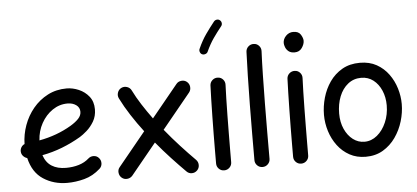

<svg xmlns="http://www.w3.org/2000/svg" viewBox="-57 -998 2539 1169"><g transform="rotate(-5 1212.5 -413.0)"><path d="M512.7 -29.8Q468.3 10.3 415.3 24.4Q362.3 38.6 310.1 38.6Q228 38.6 164.6 -2.7Q101.1 -43.9 80.1 -133.3Q65.9 -137.2 55.7 -148.4Q45.4 -159.7 44.4 -175.3Q43.5 -189.9 51 -202.1Q58.6 -214.4 71.3 -219.7Q72.3 -277.8 92.5 -334Q112.8 -390.1 150.1 -435.3Q187.5 -480.5 239.5 -507.6Q291.5 -534.7 355.5 -534.7Q392.6 -534.7 429.7 -518.8Q466.8 -502.9 491.7 -471.7Q516.6 -440.4 516.6 -393.1Q516.6 -351.6 497.6 -319.3Q478.5 -287.1 453.6 -265.4Q428.7 -243.7 410.6 -232.9Q355 -200.2 295.7 -177.2Q236.3 -154.3 173.8 -142.6Q189 -96.7 223.9 -75Q258.8 -53.2 310.1 -53.2Q353 -53.2 389.2 -64.2Q425.3 -75.2 450.7 -98.1Q464.8 -110.8 484.1 -110.1Q503.4 -109.4 515.6 -95.2Q528.3 -81.1 527.6 -61.8Q526.9 -42.5 512.7 -29.8ZM353 -442.9Q303.2 -442.9 261.2 -414.3Q219.2 -385.7 192.9 -338.1Q166.5 -290.5 163.6 -233.9Q272.5 -253.9 360.4 -306.2Q391.1 -324.7 409.2 -344Q427.2 -363.3 427.2 -386.2Q427.2 -412.1 405.8 -427.5Q384.3 -442.9 353 -442.9Z M642.6 35.6Q628.4 23.9 626.2 4.4Q624 -15.1 636.2 -29.3L803.7 -233.9Q763.7 -286.1 728.8 -340.1Q693.8 -394 667.5 -446.8Q659.2 -463.9 665.3 -482.2Q671.4 -500.5 688 -508.8Q705.1 -517.1 723.4 -511Q741.7 -504.9 750 -487.8Q771.5 -444.3 800.8 -398.7Q830.1 -353 863.8 -307.1L1024.4 -503.4Q1036.1 -518.1 1055.7 -520Q1075.2 -522 1089.4 -510.3Q1104 -498 1106 -478.8Q1107.9 -459.5 1096.2 -444.8L922.4 -232.4Q967.3 -177.2 1013.9 -126.5Q1060.5 -75.7 1103.5 -32.7Q1116.7 -19 1116.7 0Q1116.7 19 1103.5 32.2Q1089.8 45.9 1070.8 45.9Q1051.8 45.9 1038.6 32.2Q997.1 -9.3 951.9 -57.9Q906.7 -106.4 862.8 -159.7L708 29.3Q695.8 43.5 676.5 45.7Q657.2 47.9 642.6 35.6Z M1278.3 -520Q1297.4 -519.5 1310.1 -505.4Q1322.8 -491.2 1321.8 -472.2Q1320.3 -438.5 1319.1 -390.1Q1317.9 -341.8 1317.1 -286.9Q1316.4 -231.9 1315.9 -177.7Q1315.4 -123.5 1315.2 -77.1Q1314.9 -30.8 1314.9 0Q1314.9 19 1301.3 32.5Q1287.6 45.9 1268.6 45.9Q1249.5 45.9 1236.1 32.5Q1222.7 19 1222.7 0Q1222.7 -30.8 1222.9 -77.4Q1223.1 -124 1223.6 -178.5Q1224.1 -232.9 1225.1 -288.1Q1226.1 -343.3 1227.3 -392.3Q1228.5 -441.4 1230 -476.6Q1231 -495.6 1245.1 -508.3Q1259.3 -521 1278.3 -520ZM1321.8 -866.7Q1330.1 -860.4 1331.5 -849.4Q1333 -838.4 1326.2 -830.1Q1298.8 -795.9 1275.1 -762Q1251.5 -728 1231 -683.1Q1227.1 -673.8 1216.6 -669.9Q1206.1 -666 1196.3 -669.9Q1187 -673.8 1183.1 -684.6Q1179.2 -695.3 1183.6 -704.6Q1205.6 -753.9 1231.7 -791Q1257.8 -828.1 1285.2 -862.3Q1292 -870.6 1303 -872.1Q1314 -873.5 1321.8 -866.7Z M1514.6 -705.1Q1533.7 -704.6 1546.4 -690.4Q1559.1 -676.3 1558.1 -657.2Q1555.2 -595.2 1553.5 -512.5Q1551.8 -429.7 1550.8 -338.6Q1549.8 -247.6 1549.6 -159.9Q1549.3 -72.3 1549.3 0Q1549.3 19 1535.6 32.5Q1522 45.9 1502.9 45.9Q1483.9 45.9 1470.5 32.5Q1457 19 1457 0Q1457 -72.3 1457.3 -160.2Q1457.5 -248 1458.7 -339.4Q1460 -430.7 1461.7 -514.4Q1463.4 -598.1 1466.3 -661.6Q1467.3 -680.7 1481.4 -693.4Q1495.6 -706.1 1514.6 -705.1Z M1696.8 -694.8Q1696.8 -718.8 1715.3 -738Q1733.9 -757.3 1760.7 -757.3Q1792.5 -757.3 1805.7 -736.1Q1818.8 -714.8 1818.8 -698.2Q1818.8 -677.2 1803.2 -654.8Q1787.6 -632.3 1758.3 -632.3Q1734.9 -632.3 1721.4 -643.3Q1708 -654.3 1702.4 -669.2Q1696.8 -684.1 1696.8 -694.8ZM1749 -520Q1768.1 -519.5 1780.8 -505.4Q1793.5 -491.2 1792.5 -472.2Q1791 -438.5 1789.8 -390.1Q1788.6 -341.8 1787.8 -286.9Q1787.1 -231.9 1786.6 -177.7Q1786.1 -123.5 1785.9 -77.1Q1785.6 -30.8 1785.6 0Q1785.6 19 1772 32.5Q1758.3 45.9 1739.3 45.9Q1720.2 45.9 1706.8 32.5Q1693.4 19 1693.4 0Q1693.4 -30.8 1693.6 -77.4Q1693.8 -124 1694.3 -178.5Q1694.8 -232.9 1695.8 -288.1Q1696.8 -343.3 1698 -392.3Q1699.2 -441.4 1700.7 -476.6Q1701.7 -495.6 1715.8 -508.3Q1730 -521 1749 -520Z M2147.9 -534.7Q2206.5 -534.7 2250 -510.3Q2293.5 -485.8 2322.5 -445.8Q2351.6 -405.8 2366 -357.9Q2380.4 -310.1 2380.4 -262.7Q2380.4 -210.9 2364.5 -157.7Q2348.6 -104.5 2317.4 -60.1Q2286.1 -15.6 2240.5 11.5Q2194.8 38.6 2134.8 38.6Q2079.6 38.6 2036.4 14.9Q1993.2 -8.8 1963.4 -48.6Q1933.6 -88.4 1918.2 -137.5Q1902.8 -186.5 1902.8 -237.3Q1902.8 -289.6 1917.7 -342Q1932.6 -394.5 1962.9 -438Q1993.2 -481.4 2039.3 -508.1Q2085.4 -534.7 2147.9 -534.7ZM2147.9 -442.9Q2101.6 -442.9 2067.1 -415.5Q2032.7 -388.2 2014.2 -341.6Q1995.6 -294.9 1995.6 -237.3Q1995.6 -184.1 2014.4 -142.6Q2033.2 -101.1 2064.7 -77.1Q2096.2 -53.2 2134.8 -53.2Q2177.2 -53.2 2212.2 -82Q2247.1 -110.8 2267.8 -158.7Q2288.6 -206.5 2288.6 -262.7Q2288.6 -312 2271 -353Q2253.4 -394 2221.7 -418.5Q2189.9 -442.9 2147.9 -442.9Z"/></g></svg>

Font: Mikhak-FD Medium
Style: Regular
Weight: 500
Designer: Amin Abedi
Version: Version 3.2